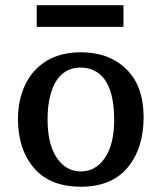

<svg xmlns="http://www.w3.org/2000/svg" viewBox="-20 -705 614 735"><path d="M48.8 0ZM48.8 -250Q48.8 -308.6 67.1 -358.2Q85.4 -407.7 118.2 -440.4Q182.6 -504.9 289.6 -504.9Q397.5 -504.9 463.6 -440.2Q529.8 -375.5 529.8 -256.6Q529.8 -137.7 468.8 -64Q407.7 9.8 289.6 9.8Q171.4 9.8 110.1 -61.8Q48.8 -133.3 48.8 -250ZM289.6 -48.8Q346.2 -48.8 381.6 -100.6Q417 -152.3 417 -246.1Q417 -397 340.8 -434.6Q317.4 -446.3 289.6 -446.3Q199.2 -446.3 171.9 -336.9Q162.1 -299.3 162.1 -249Q162.1 -152.3 197.5 -100.6Q232.9 -48.8 289.6 -48.8ZM120.6 -602.1V-685.1H452.6V-602.1Z"/></svg>

Font: Arbutus Slab
Style: Regular
Weight: 400
Version: Version 1.002; ttfautohint (v0.92) -l 10 -r 16 -G 200 -x 7 -